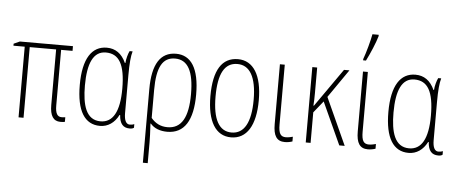

<svg xmlns="http://www.w3.org/2000/svg" viewBox="-61 -946 3188 1340"><g transform="rotate(5 1533.0 -276.5)"><path d="M380 6C396 6 407 5 412 3V-29C404 -29 397 -28 387 -27C356 -27 342 -50 342 -106V-495H422V-528H50L8 -509V-495H87V0H122V-495H307V-105C307 -31 331 6 380 6Z M658 10C713 10 759 -21 788 -78H792C796 -16 821 10 866 10C880 10 888 8 896 2V-23C887 -19 876 -17 865 -17C839 -17 825 -43 825 -94V-360C825 -442 830 -495 840 -528H819C809 -509 798 -469 797 -443H793C764 -507 719 -538 659 -538C555 -538 493 -449 493 -263C493 -80 551 10 658 10ZM659 -22C557 -22 529 -126 529 -262C529 -418 568 -504 655 -504C747 -504 791 -433 791 -262C791 -100 745 -22 659 -22Z M979 240H1013V94C1013 66 1012 29 1008 -37H1011C1038 -5 1080 10 1129 10C1248 10 1308 -84 1308 -266C1308 -450 1249 -538 1144 -538C1034 -538 979 -450 979 -276ZM1128 -22C1080 -22 1043 -41 1013 -77V-274C1013 -433 1053 -504 1140 -504C1230 -504 1272 -425 1272 -266C1272 -105 1227 -22 1128 -22Z M1576 10C1686 10 1747 -88 1747 -265C1747 -439 1686 -538 1578 -538C1466 -538 1408 -447 1408 -265C1408 -88 1468 10 1576 10ZM1577 -24C1489 -24 1444 -105 1444 -265C1444 -425 1487 -504 1577 -504C1663 -504 1711 -425 1711 -265C1711 -106 1665 -24 1577 -24Z M1953 10C1972 10 1992 6 2006 1V-32C2000 -30 1975 -24 1958 -24C1920 -24 1906 -46 1906 -110V-528H1872V-109C1872 -27 1896 10 1953 10Z M2099 0H2133V-214L2199 -296L2334 0H2372L2222 -330L2359 -528H2321L2134 -261H2130C2132 -289 2133 -312 2133 -350V-528H2099Z M2448 -606H2468C2495 -659 2528 -737 2541 -783V-793H2497C2490 -752 2465 -660 2448 -615ZM2535 10C2554 10 2574 6 2588 1V-32C2582 -30 2557 -24 2540 -24C2502 -24 2488 -46 2488 -110V-528H2454V-109C2454 -27 2478 10 2535 10Z M2820 10C2875 10 2921 -21 2950 -78H2954C2958 -16 2983 10 3028 10C3042 10 3050 8 3058 2V-23C3049 -19 3038 -17 3027 -17C3001 -17 2987 -43 2987 -94V-360C2987 -442 2992 -495 3002 -528H2981C2971 -509 2960 -469 2959 -443H2955C2926 -507 2881 -538 2821 -538C2717 -538 2655 -449 2655 -263C2655 -80 2713 10 2820 10ZM2821 -22C2719 -22 2691 -126 2691 -262C2691 -418 2730 -504 2817 -504C2909 -504 2953 -433 2953 -262C2953 -100 2907 -22 2821 -22Z"/></g></svg>

Font: Kathrein 37 Thin Condensed
Style: Regular
Weight: 250
Width: 3
Designer: Lazydogs Typefoundry, based on Open Sans by Ascender Corporation
Foundry: Lazydogs Typefoundry
Version: Version 1.003;PS 001.003;hotconv 1.0.88;makeotf.lib2.5.64775